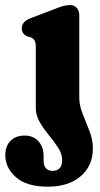

<svg xmlns="http://www.w3.org/2000/svg" viewBox="-66 -492 386 740"><path d="M239.5 -115Q239.5 -85.5 252.8 -53Q266 -20.5 279 13.2Q292 47 292 80.5Q292 146.5 245.2 187Q198.5 227.5 118.5 227.5Q36.5 227.5 -4.5 191Q-45.5 154.5 -45.5 107Q-45.5 70 -25 50.2Q-4.5 30.5 29 30.5Q62.5 30.5 82.2 52.5Q102 74.5 102 110V126.5Q102 166.5 137.5 166.5Q173.5 166 173.5 124Q173.5 101 158.2 77.5Q143 54 122.8 29.5Q102.5 5 87.2 -21.2Q72 -47.5 72 -75.5V-309.5Q72 -329.5 67 -336.8Q62 -344 53 -348L40 -351.5Q29.5 -356 23.8 -363.5Q18 -371 18 -383Q18 -408.5 51 -421.5L141.5 -456Q162.5 -464.5 176.2 -468.5Q190 -472.5 205 -472.5Q220.5 -472.5 230 -461.5Q239.5 -450.5 239.5 -434Z"/></svg>

Font: Fraunces 72pt SuperSoft
Style: Bold
Weight: 700
Version: Version 1.000;[0bf87f6ff]